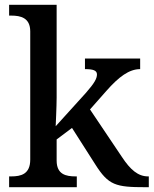

<svg xmlns="http://www.w3.org/2000/svg" viewBox="-20 -780 640 800"><path d="M18 0H300V-45H295C255 -45 216 -53 216 -111V-199L280 -247L377 -95C432 -8 462 0 586 0H600V-45H597C555 -45 523 -73 488 -126L355 -324L423 -401C475 -460 518 -492 564 -492V-536H334V-492C367 -492 384 -487 384 -470C384 -453 374 -434 337 -392L212 -254C212 -254 216 -338 216 -374V-760H18V-715H27C66 -715 106 -706 106 -649V-115C106 -54 67 -45 27 -45H18Z"/></svg>

Font: Noto Serif Medium
Style: Regular
Weight: 500
Designer: Monotype Design Team
Foundry: Monotype Imaging Inc.
Version: Version 2.013